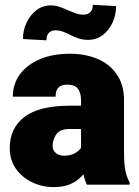

<svg xmlns="http://www.w3.org/2000/svg" viewBox="-20 -759 571 789"><path d="M313 -347.2Q313 -376.5 300.5 -393.8Q288.1 -411.1 257.8 -411.1Q241.7 -411.1 230.7 -406.2Q219.7 -401.4 214.1 -390.6Q208.5 -379.9 208.5 -361.8H32.7Q32.7 -413.6 61.5 -453.1Q90.3 -492.7 143.1 -515.4Q195.8 -538.1 267.1 -538.1Q330.6 -538.1 380.9 -516.8Q431.2 -495.6 460.4 -452.9Q489.7 -410.2 489.7 -346.2V-137.7Q489.7 -80.6 495.8 -54.7Q502 -28.8 512.7 -8.8V0H336.9Q324.7 -25.9 318.8 -63.5Q313 -101.1 313 -142.1ZM334 -229H267.1Q225.6 -229 210.9 -206.5Q196.3 -184.1 196.3 -159.2Q196.3 -141.1 209.7 -130.1Q223.1 -119.1 243.2 -119.1Q268.1 -119.1 285.4 -128.2Q302.7 -137.2 311.5 -149.4Q320.3 -161.6 318.8 -170.9L356.4 -97.2Q346.7 -78.1 334.7 -59.3Q322.8 -40.5 305.2 -24.9Q287.6 -9.3 262.2 0.2Q236.8 9.8 200.7 9.8Q152.3 9.8 111.1 -10.3Q69.8 -30.3 44.9 -66.4Q20 -102.5 20 -150.4Q20 -231.9 80.1 -278.3Q140.1 -324.7 268.6 -324.7H334ZM170.9 -593.3 74.2 -598.6Q74.2 -633.8 88.9 -665.3Q103.5 -696.8 129.2 -716.8Q154.8 -736.8 188.5 -736.8Q207 -736.8 224.1 -731Q241.2 -725.1 257.6 -717.8Q273.9 -710.4 290.3 -704.6Q306.6 -698.7 324.2 -698.7Q339.4 -698.7 350.3 -708.3Q361.3 -717.8 361.3 -739.3L457 -733.9Q457 -697.8 442.4 -666Q427.7 -634.3 402.1 -614.7Q376.5 -595.2 342.3 -595.2Q319.8 -595.2 302.7 -601.1Q285.6 -606.9 270.5 -614.7Q255.4 -622.6 240.2 -628.4Q225.1 -634.3 206.5 -634.3Q191.4 -634.3 181.2 -624.5Q170.9 -614.7 170.9 -593.3Z"/></svg>

Font: Heebo Black
Style: Regular
Weight: 900
Designer: Oded Ezer
Foundry: Ezer Type House
Version: Version 3.100